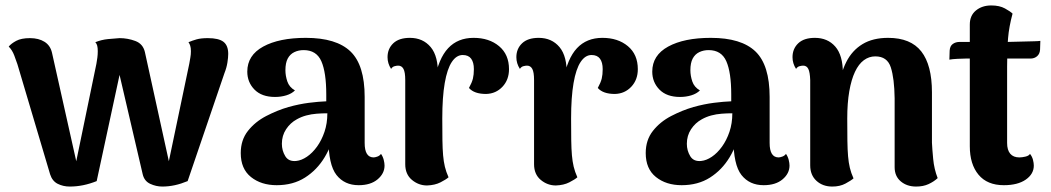

<svg xmlns="http://www.w3.org/2000/svg" viewBox="-20 -670 3858 705"><path d="M236 15Q212 15 192 5Q172 -5 164 -30L44 -434Q40 -446 32.5 -466Q25 -486 12 -499Q21 -510 39.5 -520Q58 -530 90 -530Q122 -530 143.5 -516.5Q165 -503 171 -476L260 -78L334 -436Q336 -447 337.5 -458.5Q339 -470 339 -482Q339 -494 337 -502Q335 -510 330 -515Q352 -524 376.5 -526.5Q401 -529 419 -530Q449 -530 477 -519.5Q505 -509 512 -479L600 -78L675 -436Q677 -448 679 -459Q681 -470 681 -482Q681 -494 678.5 -502Q676 -510 672 -515Q686 -521 702 -525.5Q718 -530 743 -530Q783 -530 800.5 -516.5Q818 -503 818 -472Q818 -459 815 -440Q812 -421 804 -401L669 -5Q645 5 622 10Q599 15 576 15Q553 15 531.5 5Q510 -5 504 -30L419 -395L335 -5Q310 5 285.5 10Q261 15 236 15Z M1297 10Q1245 10 1215.5 -27.5Q1186 -65 1186 -161V-199L1210 -194Q1200 -139 1172 -92.5Q1144 -46 1100 -18Q1056 10 996 10Q939 10 901.5 -20Q864 -50 864 -108Q864 -156 890.5 -189.5Q917 -223 957.5 -244Q998 -265 1039 -277Q1079 -288 1114.5 -292.5Q1150 -297 1178 -298V-323Q1178 -404 1160 -445Q1142 -486 1095 -486Q1076 -486 1060.5 -478.5Q1045 -471 1036.5 -455Q1028 -439 1028 -412Q1028 -392 1035 -371Q1042 -350 1063 -338Q1051 -326 1031.5 -320Q1012 -314 990 -314Q941 -314 914.5 -341Q888 -368 888 -407Q888 -467 946.5 -499Q1005 -531 1103 -531Q1215 -531 1267 -481Q1319 -431 1319 -314V-145Q1319 -92 1352 -92Q1357 -92 1365.5 -95Q1374 -98 1379 -105Q1386 -95 1389 -83Q1392 -71 1392 -62Q1392 -33 1366.5 -11.5Q1341 10 1297 10ZM1068 -79Q1087 -81 1107 -94.5Q1127 -108 1144 -131.5Q1161 -155 1171.5 -186Q1182 -217 1182 -254Q1163 -254 1143 -252.5Q1123 -251 1104.5 -246Q1086 -241 1070 -232Q1046 -219 1030.5 -195.5Q1015 -172 1015 -142Q1015 -117 1027.5 -96.5Q1040 -76 1068 -79Z M1548 11Q1517 11 1492.5 -9.5Q1468 -30 1468 -67V-376Q1468 -405 1461.5 -417Q1455 -429 1442 -429Q1437 -429 1429 -427Q1421 -425 1416 -417Q1403 -437 1403 -460Q1403 -491 1424 -511Q1445 -531 1485 -531Q1533 -531 1561.5 -497Q1590 -463 1588 -392V-366L1576 -376Q1590 -455 1625.5 -493Q1661 -531 1719 -531Q1776 -531 1812.5 -500.5Q1849 -470 1849 -416Q1849 -377 1825 -351.5Q1801 -326 1765 -325Q1721 -325 1702 -347Q1713 -367 1716.5 -381.5Q1720 -396 1720 -416Q1720 -441 1710 -454.5Q1700 -468 1679 -468Q1656 -468 1639 -442.5Q1622 -417 1613 -365Q1604 -313 1604 -235Q1604 -188 1604.5 -155.5Q1605 -123 1607 -100Q1609 -77 1613.5 -58Q1618 -39 1627 -19Q1618 -11 1597.5 -0.5Q1577 10 1548 11Z M2021 11Q1990 11 1965.5 -9.5Q1941 -30 1941 -67V-376Q1941 -405 1934.5 -417Q1928 -429 1915 -429Q1910 -429 1902 -427Q1894 -425 1889 -417Q1876 -437 1876 -460Q1876 -491 1897 -511Q1918 -531 1958 -531Q2006 -531 2034.5 -497Q2063 -463 2061 -392V-366L2049 -376Q2063 -455 2098.5 -493Q2134 -531 2192 -531Q2249 -531 2285.5 -500.5Q2322 -470 2322 -416Q2322 -377 2298 -351.5Q2274 -326 2238 -325Q2194 -325 2175 -347Q2186 -367 2189.5 -381.5Q2193 -396 2193 -416Q2193 -441 2183 -454.5Q2173 -468 2152 -468Q2129 -468 2112 -442.5Q2095 -417 2086 -365Q2077 -313 2077 -235Q2077 -188 2077.5 -155.5Q2078 -123 2080 -100Q2082 -77 2086.5 -58Q2091 -39 2100 -19Q2091 -11 2070.5 -0.5Q2050 10 2021 11Z M2784 10Q2732 10 2702.5 -27.5Q2673 -65 2673 -161V-199L2697 -194Q2687 -139 2659 -92.5Q2631 -46 2587 -18Q2543 10 2483 10Q2426 10 2388.5 -20Q2351 -50 2351 -108Q2351 -156 2377.5 -189.5Q2404 -223 2444.5 -244Q2485 -265 2526 -277Q2566 -288 2601.5 -292.5Q2637 -297 2665 -298V-323Q2665 -404 2647 -445Q2629 -486 2582 -486Q2563 -486 2547.5 -478.5Q2532 -471 2523.5 -455Q2515 -439 2515 -412Q2515 -392 2522 -371Q2529 -350 2550 -338Q2538 -326 2518.5 -320Q2499 -314 2477 -314Q2428 -314 2401.5 -341Q2375 -368 2375 -407Q2375 -467 2433.5 -499Q2492 -531 2590 -531Q2702 -531 2754 -481Q2806 -431 2806 -314V-145Q2806 -92 2839 -92Q2844 -92 2852.5 -95Q2861 -98 2866 -105Q2873 -95 2876 -83Q2879 -71 2879 -62Q2879 -33 2853.5 -11.5Q2828 10 2784 10ZM2555 -79Q2574 -81 2594 -94.5Q2614 -108 2631 -131.5Q2648 -155 2658.5 -186Q2669 -217 2669 -254Q2650 -254 2630 -252.5Q2610 -251 2591.5 -246Q2573 -241 2557 -232Q2533 -219 2517.5 -195.5Q2502 -172 2502 -142Q2502 -117 2514.5 -96.5Q2527 -76 2555 -79Z M3036 15Q3001 15 2978 -6Q2955 -27 2955 -63V-376Q2954 -405 2948 -417Q2942 -429 2929 -429Q2924 -429 2916 -427Q2908 -425 2903 -417Q2890 -437 2890 -460Q2890 -491 2911 -511Q2932 -531 2972 -531Q3019 -531 3047 -499Q3075 -467 3075 -401V-371L3058 -340Q3066 -400 3087.5 -442.5Q3109 -485 3147 -508Q3185 -531 3241 -531Q3324 -531 3363 -481Q3402 -431 3402 -331V-146Q3403 -124 3406.5 -86.5Q3410 -49 3423 -16Q3409 -3 3389.5 6Q3370 15 3344 15Q3310 15 3287.5 -4Q3265 -23 3265 -56V-309Q3264 -382 3251 -422.5Q3238 -463 3194 -463Q3171 -463 3152 -449Q3133 -435 3119.5 -406.5Q3106 -378 3098.5 -335Q3091 -292 3091 -235Q3091 -186 3091.5 -153Q3092 -120 3094 -96.5Q3096 -73 3100.5 -54Q3105 -35 3114 -15Q3105 -7 3084.5 4Q3064 15 3036 15Z M3666 10Q3605 10 3573 -28.5Q3541 -67 3541 -133V-580Q3541 -613 3563.5 -631.5Q3586 -650 3620 -650Q3650 -650 3670 -639Q3690 -628 3698 -620Q3685 -572 3681.5 -530Q3678 -488 3678 -426V-145Q3678 -119 3689.5 -105.5Q3701 -92 3723 -92Q3733 -92 3745.5 -95Q3758 -98 3762 -105Q3770 -95 3773 -83Q3776 -71 3776 -62Q3776 -31 3746.5 -10.5Q3717 10 3666 10ZM3466 -451 3467 -484Q3468 -501 3478.5 -508.5Q3489 -516 3503 -516H3677Q3681 -516 3698.5 -516.5Q3716 -517 3738.5 -517.5Q3761 -518 3778.5 -518.5Q3796 -519 3800 -520L3799 -488Q3798 -472 3788 -463.5Q3778 -455 3764 -455H3526Q3516 -455 3496 -454Q3476 -453 3466 -451Z"/></svg>

Font: Arima Thin
Style: Bold
Weight: 700
Version: Version 1.100